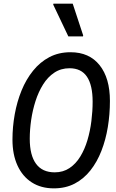

<svg xmlns="http://www.w3.org/2000/svg" viewBox="-20 -1019 640 1055"><path d="M276 16Q205.5 16 154.5 -16.8Q103.5 -49.5 76 -109.8Q48.5 -170 48.5 -252Q48.5 -322 61 -391.2Q73.5 -460.5 98.5 -521.8Q123.5 -583 161.8 -630.5Q200 -678 251.2 -705Q302.5 -732 367.5 -732Q470.5 -732 527.2 -661Q584 -590 584 -464.5Q584 -391 572.5 -321Q561 -251 537.2 -190Q513.5 -129 477 -82.8Q440.5 -36.5 390.5 -10.2Q340.5 16 276 16ZM280.5 -72Q327 -72 362 -95.5Q397 -119 421.2 -158.8Q445.5 -198.5 460.5 -249Q475.5 -299.5 482.2 -354Q489 -408.5 489 -460Q489 -551 457.8 -597.5Q426.5 -644 362 -644Q315 -644 278.8 -620Q242.5 -596 217 -555.2Q191.5 -514.5 175.2 -463.8Q159 -413 151.2 -359.5Q143.5 -306 143.5 -256.5Q143.5 -166 178 -119Q212.5 -72 280.5 -72ZM355.5 -819 272.5 -993.5 273.5 -999H379.5L437 -824.5L436 -819Z"/></svg>

Font: Google Sans Code
Style: Italic
Weight: 400
Italic angle: -10°
Monospace: yes
Designer: Google Sans Code Authors
Foundry: Google LLC
Version: Version 6.000